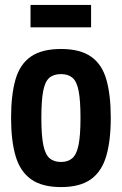

<svg xmlns="http://www.w3.org/2000/svg" viewBox="-20 -750 495 780"><path d="M25 -271Q25 -363 42.5 -425.5Q60 -488 104.5 -519.5Q149 -551 228 -551Q306 -551 350.5 -519.5Q395 -488 412.5 -425.5Q430 -363 430 -271Q430 -178 411.5 -115.5Q393 -53 349 -21.5Q305 10 228 10Q151 10 106.5 -21.5Q62 -53 43.5 -115.5Q25 -178 25 -271ZM148 -271Q148 -199 156 -160.5Q164 -122 181.5 -107Q199 -92 228 -92Q256 -92 273.5 -107Q291 -122 299 -160.5Q307 -199 307 -271Q307 -342 299.5 -380.5Q292 -419 274.5 -434Q257 -449 228 -449Q198 -449 180.5 -434Q163 -419 155.5 -380.5Q148 -342 148 -271ZM104 -639V-730H350V-639Z"/></svg>

Font: Georama Semi Condensed SemiBold
Style: Regular
Weight: 600
Width: 4
Designer: Jean-Baptiste Levee
Foundry: Production Type
Version: Version 1.000